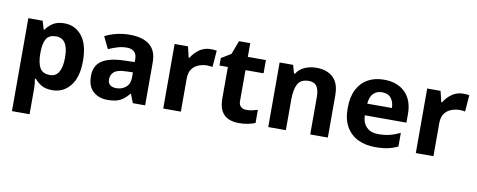

<svg xmlns="http://www.w3.org/2000/svg" viewBox="-72 -1011 3972 1599"><g transform="rotate(10 1913.5 -211.0)"><path d="M382 -556Q474 -556 531 -484.5Q588 -413 588 -274Q588 -135 529 -62.5Q470 10 378 10Q319 10 284 -11.5Q249 -33 227 -60H219Q227 -18 227 20V240H78V-546H199L220 -475H227Q249 -508 286 -532Q323 -556 382 -556ZM334 -437Q276 -437 252.5 -401Q229 -365 227 -291V-275Q227 -196 250.5 -153.5Q274 -111 336 -111Q387 -111 411.5 -153.5Q436 -196 436 -276Q436 -437 334 -437Z M935 -557Q1045 -557 1103.5 -509.5Q1162 -462 1162 -364V0H1058L1029 -74H1025Q990 -30 951 -10Q912 10 844 10Q771 10 723 -32.5Q675 -75 675 -163Q675 -250 736 -291.5Q797 -333 919 -337L1014 -340V-364Q1014 -407 991.5 -427Q969 -447 929 -447Q889 -447 851 -435.5Q813 -424 775 -407L726 -508Q770 -531 823.5 -544Q877 -557 935 -557ZM956 -251Q884 -249 856 -225Q828 -201 828 -162Q828 -128 848 -113.5Q868 -99 900 -99Q948 -99 981 -127.5Q1014 -156 1014 -208V-253Z M1620 -556Q1631 -556 1646 -555Q1661 -554 1670 -552L1659 -412Q1652 -414 1638.5 -415.5Q1625 -417 1615 -417Q1577 -417 1542 -403.5Q1507 -390 1485.5 -360Q1464 -330 1464 -278V0H1315V-546H1428L1450 -454H1457Q1481 -496 1523 -526Q1565 -556 1620 -556Z M1999 -109Q2024 -109 2047 -114Q2070 -119 2093 -126V-15Q2069 -5 2033.5 2.5Q1998 10 1956 10Q1907 10 1868.5 -6Q1830 -22 1807.5 -61.5Q1785 -101 1785 -171V-434H1714V-497L1796 -547L1839 -662H1934V-546H2087V-434H1934V-171Q1934 -140 1952 -124.5Q1970 -109 1999 -109Z M2513 -556Q2601 -556 2654 -508.5Q2707 -461 2707 -356V0H2558V-319Q2558 -378 2537 -407.5Q2516 -437 2470 -437Q2402 -437 2377 -390.5Q2352 -344 2352 -257V0H2203V-546H2317L2337 -476H2345Q2371 -518 2416.5 -537Q2462 -556 2513 -556Z M3085 -556Q3198 -556 3264 -491.5Q3330 -427 3330 -308V-236H2978Q2980 -173 3015.5 -137Q3051 -101 3114 -101Q3167 -101 3210 -111.5Q3253 -122 3299 -144V-29Q3259 -9 3214.5 0.5Q3170 10 3107 10Q3025 10 2962 -20.5Q2899 -51 2863 -113Q2827 -175 2827 -269Q2827 -365 2859.5 -428.5Q2892 -492 2950 -524Q3008 -556 3085 -556ZM3086 -450Q3043 -450 3014.5 -422Q2986 -394 2981 -335H3190Q3189 -385 3164 -417.5Q3139 -450 3086 -450Z M3756 -556Q3767 -556 3782 -555Q3797 -554 3806 -552L3795 -412Q3788 -414 3774.5 -415.5Q3761 -417 3751 -417Q3713 -417 3678 -403.5Q3643 -390 3621.5 -360Q3600 -330 3600 -278V0H3451V-546H3564L3586 -454H3593Q3617 -496 3659 -526Q3701 -556 3756 -556Z"/></g></svg>

Font: Noto Sans Kannada
Style: Bold
Weight: 700
Designer: Jelle Bosma - Monotype Design Team
Foundry: Monotype Imaging Inc.
Version: Version 2.005; ttfautohint (v1.8.4.7-5d5b)